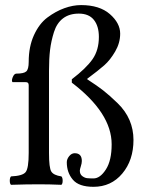

<svg xmlns="http://www.w3.org/2000/svg" viewBox="-20 -718 581 748"><path d="M91.8 -122.1V-386.2Q91.8 -398.4 80.1 -397.9H28.8Q23.9 -402.8 29.5 -417Q35.2 -431.2 43.9 -431.2Q72.8 -431.2 82.3 -439.7Q91.8 -448.2 91.8 -477.1Q91.8 -536.1 112.3 -581.1Q132.8 -626 164.8 -649.9Q196.8 -673.8 230.5 -686Q264.2 -698.2 295.9 -698.2Q367.7 -698.2 408 -663.1Q448.2 -627.9 448.2 -586.9Q448.2 -550.8 428.7 -517.3Q409.2 -483.9 386.5 -463.9Q363.8 -443.8 319.8 -411.1V-409.2Q359.9 -383.3 382.8 -365.2Q405.8 -347.2 437.5 -316.7Q469.2 -286.1 484.6 -250Q500 -213.9 500 -172.9Q500 -93.8 456.5 -42Q413.1 9.8 344.2 9.8Q287.1 9.8 263.7 -18.1Q240.2 -45.9 240.2 -85.9Q240.2 -98.1 249.5 -109.6Q258.8 -121.1 271 -121.1Q298.8 -121.1 298.8 -90.8Q298.8 -82 294.9 -70.1Q291 -58.1 291 -53.2Q291 -39.1 300.5 -32Q310.1 -24.9 319.1 -23.9Q328.1 -22.9 344.2 -22.9Q370.1 -22.9 392.6 -57.9Q415 -92.8 415 -155.8Q415 -277.8 259.8 -396V-409.2Q315.9 -452.1 340.6 -487.5Q365.2 -522.9 365.2 -574.2Q365.2 -616.2 345.7 -640.6Q326.2 -665 287.1 -665Q250 -665 225.6 -646.5Q201.2 -627.9 190.2 -593Q179.2 -558.1 175 -523.4Q170.9 -488.8 170.9 -441.9V-122.1Q170.9 -64 179.9 -49.6Q189 -35.2 219.2 -30.8Q224.1 -25.9 224.1 -13.9Q224.1 -2 219.2 2Q173.3 0 131.8 0Q83 0 22.9 2Q18.1 -2 18.1 -13.9Q18.1 -25.9 22.9 -30.8Q67.9 -32.7 79.8 -47.4Q91.8 -62 91.8 -122.1Z"/></svg>

Font: Linux Libertine
Style: Regular
Weight: 400
Designer: Philipp H. Poll
Foundry: Philipp H. Poll
Version: Version 5.3.0 ; ttfautohint (v0.9)